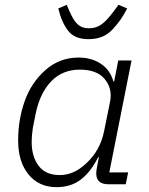

<svg xmlns="http://www.w3.org/2000/svg" viewBox="-20 -762 617 794"><path d="M346 -600Q289 -600 262 -634.5Q235 -669 221 -727L256 -742L268 -714Q284 -677 301.5 -661Q319 -645 347 -645Q377 -645 399 -660.5Q421 -676 450 -715L470 -742L506 -727Q490 -697 478 -680Q466 -663 446.5 -641.5Q427 -620 402 -610Q377 -600 346 -600ZM500 0H428Q378 0 378 -45Q378 -56 381 -70L389 -112H386Q354 -49 313 -18.5Q272 12 214 12Q141 12 98 -40.5Q55 -93 55 -181Q55 -267 82 -343.5Q109 -420 167.5 -472Q226 -524 305 -524Q359 -524 397.5 -498Q436 -472 449 -425H452L469 -512H524L432 -49H510ZM335 -85Q395 -139 411 -222L435 -341Q446 -394 414 -434Q382 -474 310 -474Q239 -474 192.5 -426.5Q146 -379 128 -294L116 -234Q111 -202 111 -175Q111 -114 140 -76Q169 -38 227 -38Q285 -38 335 -85Z"/></svg>

Font: IBM Plex Sans Light
Style: Italic
Weight: 300
Italic angle: -11.31°
Designer: Mike Abbink, Paul van der Laan, Pieter van Rosmalen
Foundry: Bold Monday
Version: Version 3.0